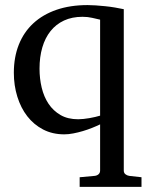

<svg xmlns="http://www.w3.org/2000/svg" viewBox="-20 -514 589 752"><path d="M372.1 -437Q358.4 -439.9 341.1 -444.1Q323.7 -448.2 303.2 -448.2Q262.2 -448.2 230.7 -433.6Q199.2 -418.9 178 -392.3Q156.7 -365.7 145.8 -328.4Q134.8 -291 134.8 -245.1Q134.8 -206.5 143.3 -170.7Q151.9 -134.8 170.2 -107.4Q188.5 -80.1 217 -63.5Q245.6 -46.9 286.1 -46.9Q295.4 -46.9 306.9 -48.1Q318.4 -49.3 330.1 -51.3Q341.8 -53.2 352.8 -55.9Q363.8 -58.6 372.1 -61ZM292 217.8V180.2L351.1 174.8Q359.9 173.8 366 168.5Q372.1 163.1 372.1 153.8V-26.9Q357.9 -20 340.8 -13.2Q323.7 -6.3 304.9 -0.7Q286.1 4.9 267.3 8.5Q248.5 12.2 231.9 12.2Q185.5 12.2 148.9 -6.8Q112.3 -25.9 86.9 -58.6Q61.5 -91.3 47.9 -135.3Q34.2 -179.2 34.2 -229Q34.2 -290 53.7 -339.1Q73.2 -388.2 110.4 -422.6Q147.5 -457 201.2 -475.6Q254.9 -494.1 323.2 -494.1Q336.9 -494.1 355 -492.9Q373 -491.7 392.1 -489.7Q411.1 -487.8 430.2 -484.6Q449.2 -481.4 464.8 -478V153.8Q464.8 163.1 470.9 168.2Q477.1 173.3 485.8 174.8L534.2 180.2V217.8Z"/></svg>

Font: Charis SIL
Style: Regular
Weight: 400
Foundry: SIL International
Version: Version 4.112